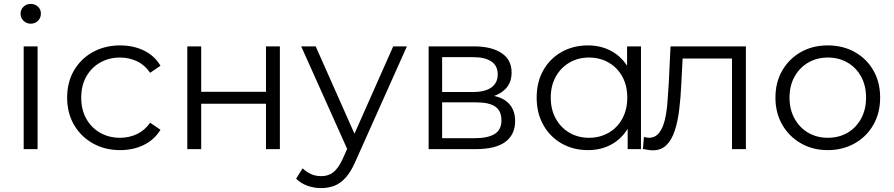

<svg xmlns="http://www.w3.org/2000/svg" viewBox="-20 -762 4568 981"><path d="M101 0V-525H172V0ZM137 -641Q115 -641 100 -656Q85 -671 85 -692Q85 -713 100 -727.5Q115 -742 137 -742Q159 -742 174 -728Q189 -714 189 -693Q189 -671 174.5 -656Q160 -641 137 -641Z M594 5Q516 5 454.5 -29.5Q393 -64 358 -124.5Q323 -185 323 -263Q323 -342 358 -402Q393 -462 454.5 -496Q516 -530 594 -530Q661 -530 715 -504Q769 -478 800 -426L747 -390Q720 -430 680 -449Q640 -468 593 -468Q537 -468 492 -442.5Q447 -417 421 -371Q395 -325 395 -263Q395 -201 421 -155Q447 -109 492 -83.5Q537 -58 593 -58Q640 -58 680 -77Q720 -96 747 -135L800 -99Q769 -48 715 -21.5Q661 5 594 5Z M937 0V-525H1008V-293H1339V-525H1410V0H1339V-232H1008V0Z M1621 199Q1584 199 1550.5 187Q1517 175 1493 151L1526 98Q1546 117 1569.5 127.5Q1593 138 1622 138Q1657 138 1682.5 118.5Q1708 99 1731 50L1765 -27L1773 -38L1989 -525H2059L1796 63Q1774 114 1747.5 144Q1721 174 1690 186.5Q1659 199 1621 199ZM1761 15 1519 -525H1593L1807 -43Z M2170 0V-525H2402Q2491 -525 2542.5 -491Q2594 -457 2594 -391Q2594 -327 2545 -292.5Q2496 -258 2416 -258L2430 -279Q2524 -279 2568 -244Q2612 -209 2612 -143Q2612 -75 2562.5 -37.5Q2513 0 2409 0ZM2239 -56H2406Q2473 -56 2507.5 -77.5Q2542 -99 2542 -147Q2542 -195 2511 -217Q2480 -239 2413 -239H2239ZM2239 -292H2397Q2458 -292 2490.5 -315Q2523 -338 2523 -382Q2523 -426 2490.5 -448Q2458 -470 2397 -470H2239Z M2984 5Q2909 5 2849.5 -29Q2790 -63 2756 -123.5Q2722 -184 2722 -263Q2722 -343 2756 -403Q2790 -463 2849.5 -496.5Q2909 -530 2984 -530Q3053 -530 3107.5 -499Q3162 -468 3194.5 -408.5Q3227 -349 3227 -263Q3227 -178 3195 -118Q3163 -58 3108.5 -26.5Q3054 5 2984 5ZM2989 -58Q3045 -58 3089.5 -83.5Q3134 -109 3159.5 -155.5Q3185 -202 3185 -263Q3185 -325 3159.5 -371Q3134 -417 3089.5 -442.5Q3045 -468 2989 -468Q2934 -468 2890 -442.5Q2846 -417 2820 -371Q2794 -325 2794 -263Q2794 -202 2820 -155.5Q2846 -109 2890 -83.5Q2934 -58 2989 -58ZM3187 0V-158L3194 -264L3184 -370V-525H3255V0Z M3265 -1 3270 -62Q3277 -61 3283.5 -59.5Q3290 -58 3295 -58Q3327 -58 3346.5 -82Q3366 -106 3376 -146Q3386 -186 3390 -236.5Q3394 -287 3397 -338L3406 -525H3791V0H3720V-484L3738 -463H3452L3469 -485L3461 -333Q3458 -265 3450.5 -203Q3443 -141 3427.5 -94Q3412 -47 3385 -20.5Q3358 6 3316 6Q3304 6 3291.5 4Q3279 2 3265 -1Z M4209 5Q4133 5 4072.5 -29.5Q4012 -64 3977 -124.5Q3942 -185 3942 -263Q3942 -342 3977 -402Q4012 -462 4072 -496Q4132 -530 4209 -530Q4287 -530 4347.5 -496Q4408 -462 4442.5 -402Q4477 -342 4477 -263Q4477 -185 4442.5 -124.5Q4408 -64 4347 -29.5Q4286 5 4209 5ZM4209 -58Q4266 -58 4310 -83.5Q4354 -109 4379.5 -155.5Q4405 -202 4405 -263Q4405 -325 4379.5 -371Q4354 -417 4310 -442.5Q4266 -468 4210 -468Q4154 -468 4110 -442.5Q4066 -417 4040 -371Q4014 -325 4014 -263Q4014 -202 4040 -155.5Q4066 -109 4110 -83.5Q4154 -58 4209 -58Z"/></svg>

Font: MOST Montserrat
Style: Regular
Weight: 400
Designer: Julieta Ulanovsky
Foundry: Julieta Ulanovsky
Version: Version 8.000;March 11, 2024;FontCreator 15.0.0.2926 64-bit